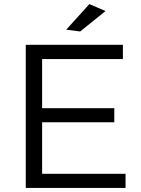

<svg xmlns="http://www.w3.org/2000/svg" viewBox="-20 -919 691 939"><path d="M106 -700H581V-630H186V-390H539V-321H186V-69H594V0H106ZM417 -899 496 -865 372 -765 304 -774Z"/></svg>

Font: Alexandria Light
Style: Regular
Weight: 300
Designer: Mohamed Gaber
Foundry: Kief Type Foundry
Version: Version 5.100